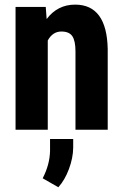

<svg xmlns="http://www.w3.org/2000/svg" viewBox="-20 -558 532 826"><path d="M176.8 -528.3 180.7 -476.1Q227.5 -538.1 303.2 -538.1Q439.5 -538.1 443.4 -347.2V0H304.7V-336.9Q304.7 -381.8 291.3 -402.1Q277.8 -422.4 244.1 -422.4Q206.5 -422.4 185.5 -383.8V0H46.9V-528.3ZM231 247.6 163.6 209Q193.8 150.9 195.3 91.8V40H294.9V77.1Q294.4 121.6 276.6 169.2Q258.8 216.8 231 247.6Z"/></svg>

Font: Roboto Condensed
Style: Bold
Weight: 700
Designer: Google
Version: Version 2.134; 2016